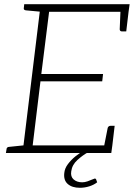

<svg xmlns="http://www.w3.org/2000/svg" viewBox="-20 -726 635 911"><path d="M87 0 173 -706H595L590 -670H213L176 -375H469L465 -340H172L135 -36H513L508 0ZM472 -23 491 -119Q492 -123 495.5 -126Q499 -129 504 -129H524L513 -36ZM552 -683 590 -670 579 -577H558Q553 -577 550.5 -580Q548 -583 548 -587ZM186 -706 177 -670 102 -677Q97 -678 94.5 -680.5Q92 -683 93 -688L95 -706ZM8 0 11 -18Q11 -23 14.5 -26Q18 -29 22 -29L99 -37L100 0ZM430 121Q434 121 436 125L441 139Q426 151 404 158Q382 165 359 165Q322 165 301.5 147Q281 129 285 95Q287 73 302 53Q317 33 337 16.5Q357 0 377 -10L397 -3Q373 10 347.5 33Q322 56 318 87Q314 112 329.5 125.5Q345 139 370 139Q382 139 395 134.5Q408 130 418 125.5Q428 121 430 121Z"/></svg>

Font: Aleo ExtraLight
Style: Italic
Weight: 250
Italic angle: -7°
Designer: Alessio Laiso
Foundry: Alessio Laiso
Version: Version 2.001;gftools[0.9.29]